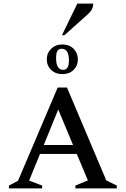

<svg xmlns="http://www.w3.org/2000/svg" viewBox="-20 -1055 704 1075"><path d="M30 0V-16L81 -43L303 -565H355L575 -45L634 -16V0H402V-16L472 -45L410 -193H204L143 -44L216 -16V0ZM225 -243H389L306 -442ZM329 -806Q368 -806 392 -782Q416 -758 416 -723Q416 -687 392 -663.5Q368 -640 329 -640Q291 -640 266.5 -663.5Q242 -687 242 -723Q242 -758 266.5 -782Q291 -806 329 -806ZM325 -782Q309 -782 301.5 -770Q294 -758 294 -730Q294 -664 334 -664Q366 -664 366 -716Q366 -782 325 -782ZM327 -858 413 -1035H502Q502 -1019 495 -1004Q488 -989 467 -971L341 -858Z"/></svg>

Font: Spectral SC Medium
Style: Regular
Weight: 500
Designer: Jean-Baptiste Levee
Foundry: Production Type
Version: Version 2.001